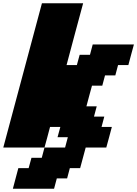

<svg xmlns="http://www.w3.org/2000/svg" viewBox="-20 -895 832 1165"><path d="M58.1 250H308.1L324.7 187.5H387.2L403.8 125H466.3Q472.2 104 483.2 62.5Q494.1 21 500 0H625Q630.9 -21 642.1 -62.5Q653.3 -104 658.7 -125H596.2L612.8 -187.5H550.3L566.9 -250H504.4Q509.8 -270.5 521 -312.3Q532.2 -354 538.1 -375H600.6L617.2 -437.5H679.7L696.3 -500H758.8Q764.2 -520.5 775.4 -562.3Q786.6 -604 792.5 -625H542.5L525.9 -562.5H463.4L446.3 -500H383.8Q400.4 -562.5 433.8 -687.5Q467.3 -812.5 484.4 -875H234.4Q195.3 -729 117.2 -437.5Q39.1 -146 0 0H250L233.4 62.5H170.9L153.8 125H91.3Q85.9 145.5 74.7 187.3Q63.5 229 58.1 250ZM375 0H250Q255.9 -21 267.1 -62.5Q278.3 -104 283.7 -125H346.2L329.1 -62.5H391.6Z"/></svg>

Font: Faithful 32x
Style: BoldOblique
Weight: 400
Foundry: Faithful Resource Pack
Version: Version 1.0; January 27, 2023